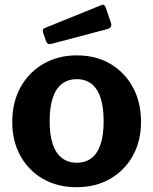

<svg xmlns="http://www.w3.org/2000/svg" viewBox="-20 -771 639 801"><path d="M299 10Q219.6 10 159.2 -24.9Q98.9 -59.7 65 -121.2Q31.1 -182.7 31.1 -262Q31.1 -345.4 66.2 -407.9Q101.3 -470.4 162 -505.2Q222.7 -540 300 -540Q380.8 -540 440.9 -504.3Q501 -468.6 534.7 -406.1Q568.4 -343.6 568.4 -262.6Q568.4 -183 534.3 -121.5Q500.2 -60 439.7 -25Q379.1 10 299 10ZM300.3 -92.1Q337.3 -92.1 362.3 -111.7Q387.2 -131.2 399.8 -169.9Q412.4 -208.7 412.4 -265.4Q412.4 -323.6 399.6 -362.5Q386.9 -401.4 361.8 -421.1Q336.8 -440.7 300 -440.7Q263.9 -440.7 238.4 -421.1Q212.8 -401.4 200 -362.5Q187.1 -323.6 187.1 -265.4Q187.1 -208.3 200 -169.7Q212.8 -131.2 238.4 -111.7Q263.9 -92.1 300.3 -92.1ZM420.7 -740.6 442.8 -675.8Q449.4 -655.7 427.3 -649.6L196 -588.4Q185.6 -586 180.6 -588.4Q175.6 -590.8 172.2 -599.1L160 -634Q154.9 -649.2 166.6 -654L403.4 -750Q415.1 -754.9 420.7 -740.6Z"/></svg>

Font: Libre Franklin Thin
Style: Regular
Weight: 100
Designer: Pablo Impallari, Rodrigo Fuenzalida, Nhung Nguyen
Foundry: Impallari Type
Version: Version 3.000